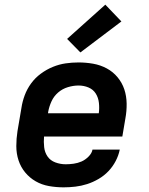

<svg xmlns="http://www.w3.org/2000/svg" viewBox="-20 -796 640 824"><path d="M253 8Q221 8 190 2.5Q159 -3 133 -18Q107 -33 88 -56Q69 -79 59.5 -108Q50 -137 50 -169Q50 -201 55 -233L72 -333Q76 -360 86 -387Q96 -414 113.5 -438Q131 -462 155.5 -480Q180 -498 207 -509Q234 -520 261.5 -524Q289 -528 317 -528Q349 -528 380 -522.5Q411 -517 438 -502.5Q465 -488 484.5 -464.5Q504 -441 513.5 -412.5Q523 -384 523.5 -351.5Q524 -319 518 -287L505 -210H169Q167 -187 169.5 -164.5Q172 -142 184 -124.5Q196 -107 217.5 -99Q239 -91 262 -91Q279 -91 296.5 -93.5Q314 -96 330 -103Q346 -110 360 -124Q374 -138 377 -154H494Q489 -129 476.5 -105Q464 -81 445.5 -61.5Q427 -42 403 -28Q379 -14 354 -6Q329 2 303.5 5Q278 8 253 8ZM186 -310H404Q407 -332 404.5 -354.5Q402 -377 391 -394.5Q380 -412 360 -420.5Q340 -429 317 -429Q295 -429 271.5 -422Q248 -415 229.5 -399Q211 -383 201 -361Q191 -339 187 -317ZM325 -571 268 -629 432 -776 501 -704Z"/></svg>

Font: Iosevka Extended Oblique
Style: Bold
Weight: 700
Width: 7
Italic angle: -9°
Monospace: yes
Designer: Belleve Invis
Foundry: Belleve Invis
Version: Version 32.5.0; ttfautohint (v1.8.4)